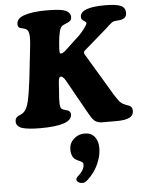

<svg xmlns="http://www.w3.org/2000/svg" viewBox="-68 -769 902 1198"><g transform="rotate(-5 383.0 -170.0)"><path d="M125 -295.4 142.6 -452.6Q152.3 -526.9 151.4 -562Q150.4 -597.2 136.7 -606.9Q127.9 -613.8 112.3 -617.2Q96.7 -620.6 93.3 -622.6Q81.1 -628.9 81.1 -645.5Q81.1 -680.7 124 -696.8Q177.7 -716.3 264.6 -716.3Q344.2 -716.3 375.5 -707.5Q396.5 -701.7 407.7 -689.5Q418.9 -677.2 418.9 -662.6Q418.9 -649.4 413.8 -642.6Q408.7 -635.7 397.5 -629.9Q392.1 -627 379.9 -622.3Q367.7 -617.7 362.3 -614.3Q346.2 -604 340.3 -574.2Q334 -549.8 330.6 -509.8Q327.1 -469.7 327.6 -454.8Q328.1 -439.9 335 -439.9Q349.1 -439.9 372.1 -462.4L458 -542.5Q474.1 -558.1 492.4 -582.8Q510.7 -607.4 510.7 -615.7Q510.7 -621.1 502 -626.5Q495.1 -630.4 488.3 -636.2Q479.5 -642.6 479.5 -656.7Q479.5 -716.3 635.7 -716.3Q705.1 -716.3 733.9 -703.4Q762.7 -690.4 762.7 -657.7Q762.7 -629.4 737.3 -620.1Q731 -617.7 723.9 -616.5Q716.8 -615.2 706.8 -614.5Q696.8 -613.8 692.4 -613.3Q686 -612.8 680.9 -611.3Q675.8 -609.9 669.7 -605.5Q663.6 -601.1 659.7 -597.9Q655.8 -594.7 647.2 -586.7Q638.7 -578.6 633.8 -574.2L488.8 -448.2Q479.5 -440.9 479.5 -432.1Q479.5 -429.7 481 -426.3Q482.4 -422.9 483.9 -420.2Q485.4 -417.5 488.5 -412.1Q491.7 -406.7 493.2 -404.3L642.6 -154.3Q647 -147.9 654.3 -137Q661.6 -126 666 -119.6Q670.4 -113.3 675.3 -108.4Q685.1 -97.2 698.7 -91.8Q706.5 -87.4 719 -83.3Q731.4 -79.1 732.4 -78.6Q751.5 -69.8 751.5 -45.9Q751.5 -16.1 725.3 -3.2Q699.2 9.8 647 9.8H556.2Q529.8 9.8 511.2 -2.4Q508.3 -4.4 505.6 -6.8Q502.9 -9.3 500.2 -12.5Q497.6 -15.6 495.6 -17.8Q493.7 -20 490.5 -24.9Q487.3 -29.8 485.6 -32.2Q483.9 -34.7 480.2 -41Q476.6 -47.4 474.9 -50.3Q473.1 -53.2 468.5 -61.5Q463.9 -69.8 461.4 -73.7L352.1 -269Q343.8 -284.7 333.5 -292.2Q323.2 -299.8 315.9 -294.4Q308.1 -288.6 306.2 -253.4L303.7 -211.9Q298.3 -155.8 299.8 -127.7Q301.3 -99.6 313 -94.2Q319.3 -90.3 332.5 -86.7Q345.7 -83 348.6 -82Q365.2 -73.7 365.2 -56.2Q365.2 12.7 168 12.7Q92.3 12.7 55.2 1.5Q36.6 -3.9 26.9 -15.4Q17.1 -26.9 17.1 -41.5Q17.1 -62 29.8 -70.3Q35.2 -75.7 49.3 -81.1Q63.5 -86.4 73.2 -96.2Q91.8 -113.3 102.8 -158.9Q113.8 -204.6 125 -295.4ZM362.8 352.5Q362.8 340.3 381.8 325.2Q392.6 316.4 404.1 298.6Q415.5 280.8 415.5 260.7Q415.5 251.5 408 246.1Q400.4 240.7 389.6 236.3Q378.9 231.9 367.9 225.1Q356.9 218.3 349.4 202.1Q341.8 186 341.8 161.6Q341.8 123 370.4 96.4Q398.9 69.8 439 69.8Q479 69.8 501 96.7Q522.9 123.5 522.9 167.5Q522.9 206.5 508.3 246.3Q493.7 286.1 473.6 313.7Q453.6 341.3 434.1 358.6Q414.6 376 403.3 376Q383.3 376 373 368.4Q362.8 360.8 362.8 352.5Z"/></g></svg>

Font: Cooper* ExtraBold
Style: Italic
Weight: 800
Italic angle: -7°
Designer: Owen Earl
Foundry: indestructible type*
Version: Version 0.001